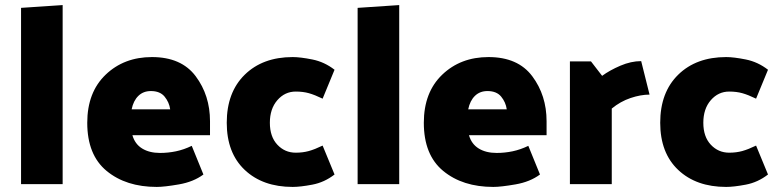

<svg xmlns="http://www.w3.org/2000/svg" viewBox="-20 -726 3076 757"><path d="M227 -706V0H63V-695Z M579 -501Q695 -501 751.5 -425.5Q808 -350 808 -248V-193H502Q512 -158 540.5 -140.5Q569 -123 611 -123Q643 -123 674 -129.5Q705 -136 736 -151L782 -38Q743 -9 685.5 1Q628 11 598 11Q477 11 400.5 -52Q324 -115 324 -242Q324 -362 396.5 -431.5Q469 -501 579 -501ZM575 -367Q545 -367 525.5 -348Q506 -329 499 -295H651Q647 -323 629 -345Q611 -367 575 -367Z M1146 -365Q1103 -365 1073.5 -331Q1044 -297 1044 -242Q1044 -187 1073.5 -155.5Q1103 -124 1146 -124Q1174 -124 1197.5 -130.5Q1221 -137 1252 -152L1299 -38Q1259 -7 1211.5 2Q1164 11 1134 11Q1016 11 945 -56Q874 -123 874 -242Q874 -362 945 -431.5Q1016 -501 1134 -501Q1164 -501 1211.5 -491.5Q1259 -482 1299 -451L1252 -337Q1221 -352 1198 -358.5Q1175 -365 1146 -365Z M1554 -706V0H1390V-695Z M1906 -501Q2022 -501 2078.5 -425.5Q2135 -350 2135 -248V-193H1829Q1839 -158 1867.5 -140.5Q1896 -123 1938 -123Q1970 -123 2001 -129.5Q2032 -136 2063 -151L2109 -38Q2070 -9 2012.5 1Q1955 11 1925 11Q1804 11 1727.5 -52Q1651 -115 1651 -242Q1651 -362 1723.5 -431.5Q1796 -501 1906 -501ZM1902 -367Q1872 -367 1852.5 -348Q1833 -329 1826 -295H1978Q1974 -323 1956 -345Q1938 -367 1902 -367Z M2508 -485 2541 -353Q2506 -353 2466 -339.5Q2426 -326 2392 -298V0H2227V-484H2310L2354 -427Q2384 -449 2426 -467Q2468 -485 2508 -485Z M2855 -365Q2812 -365 2782.5 -331Q2753 -297 2753 -242Q2753 -187 2782.5 -155.5Q2812 -124 2855 -124Q2883 -124 2906.5 -130.5Q2930 -137 2961 -152L3008 -38Q2968 -7 2920.5 2Q2873 11 2843 11Q2725 11 2654 -56Q2583 -123 2583 -242Q2583 -362 2654 -431.5Q2725 -501 2843 -501Q2873 -501 2920.5 -491.5Q2968 -482 3008 -451L2961 -337Q2930 -352 2907 -358.5Q2884 -365 2855 -365Z"/></svg>

Font: Palanquin Dark SemiBold
Style: Regular
Weight: 600
Designer: Pria Ravichandran
Version: Version 1.001